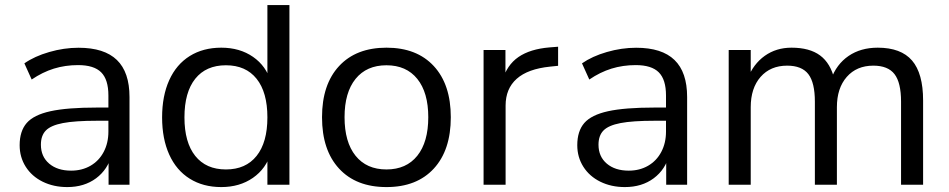

<svg xmlns="http://www.w3.org/2000/svg" viewBox="-20 -739 3796 768"><path d="M58.6 -158.1Q58.6 -214.7 86.9 -247.1Q115.1 -279.4 181.8 -294.1Q248.5 -308.8 367.6 -308.8H428.8V-256H368.5Q279.8 -256 231.5 -246.7Q183.2 -237.4 163.4 -217Q143.6 -196.7 143.6 -160.2Q143.6 -112.7 176.7 -84.5Q209.8 -56.4 264.5 -56.4Q308 -56.4 342 -76Q376 -95.7 394.8 -131.4Q413.6 -167.1 413.6 -212.5V-357.2Q413.6 -420.7 384.8 -449.6Q356 -478.6 292.4 -478.6Q241.1 -478.6 195.4 -464.5Q149.8 -450.3 106.7 -420.9L77.5 -485.6Q118 -513.9 176.9 -530.9Q235.7 -548 294.2 -548Q397.1 -548 447.6 -499.1Q498 -450.3 498 -351V0H414.3V-120.7H426.8Q411.7 -61.2 364.4 -25.9Q317.1 9.3 248.9 9.3Q194.6 9.3 150.9 -12.1Q107.3 -33.6 82.9 -72Q58.6 -110.4 58.6 -158.1Z M628.4 -269.5Q628.4 -355.3 656.9 -418.4Q685.4 -481.4 739 -514.9Q792.5 -548.3 865.2 -548.3Q939.1 -548.3 992.2 -511.5Q1045.3 -474.7 1063.8 -410.6L1049.6 -411.7V-718.8H1137.7V0H1049.6V-128.4H1063.8Q1044.7 -64.3 991.6 -27.5Q938.5 9.3 865.2 9.3Q792.5 9.3 739 -24.2Q685.4 -57.6 656.9 -120.7Q628.4 -183.7 628.4 -269.5ZM1049.6 -269.5Q1049.6 -370 1006.3 -424Q963.1 -477.9 883.7 -477.9Q804.2 -477.9 761 -424Q717.8 -370 717.8 -269.5Q717.8 -169.4 761 -115.3Q804.2 -61.2 883.7 -61.2Q963.1 -61.2 1006.3 -115.3Q1049.6 -169.4 1049.6 -269.5Z M1268.1 -270.1Q1268.1 -401.1 1336.3 -474.7Q1404.5 -548.3 1526 -548.3Q1647.2 -548.3 1715.2 -474.7Q1783.2 -401.1 1783.2 -270.1Q1783.2 -138.5 1715.2 -64.6Q1647.2 9.3 1526 9.3Q1404.5 9.3 1336.3 -64.6Q1268.1 -138.5 1268.1 -270.1ZM1693.1 -270.3Q1693.1 -368.9 1649.2 -423.4Q1605.3 -477.9 1525.8 -477.9Q1446.3 -477.9 1402.2 -423.4Q1358.2 -368.9 1358.2 -270.3Q1358.2 -170.8 1402.2 -116Q1446.3 -61.2 1525.8 -61.2Q1605.3 -61.2 1649.2 -116Q1693.1 -170.8 1693.1 -270.3Z M1914.3 -539.1H2001.8V-415.2H1989Q2007.1 -478.8 2053.8 -510.9Q2100.5 -543 2178.2 -549.4L2212.4 -552.1V-475.8L2180.4 -472.5Q2091.2 -463.4 2046.8 -423.8Q2002.4 -384.3 2002.4 -316.5V0H1914.3Z M2289.1 -158.1Q2289.1 -214.7 2317.3 -247.1Q2345.6 -279.4 2412.3 -294.1Q2479 -308.8 2598 -308.8H2659.3V-256H2599Q2510.3 -256 2462 -246.7Q2413.7 -237.4 2393.9 -217Q2374 -196.7 2374 -160.2Q2374 -112.7 2407.2 -84.5Q2440.3 -56.4 2495 -56.4Q2538.5 -56.4 2572.4 -76Q2606.4 -95.7 2625.2 -131.4Q2644 -167.1 2644 -212.5V-357.2Q2644 -420.7 2615.2 -449.6Q2586.4 -478.6 2522.8 -478.6Q2471.6 -478.6 2425.9 -464.5Q2380.2 -450.3 2337.2 -420.9L2308 -485.6Q2348.5 -513.9 2407.3 -530.9Q2466.2 -548 2524.7 -548Q2627.6 -548 2678 -499.1Q2728.5 -450.3 2728.5 -351V0H2644.8V-120.7H2657.2Q2642.2 -61.2 2594.9 -25.9Q2547.6 9.3 2479.4 9.3Q2425 9.3 2381.4 -12.1Q2337.8 -33.6 2313.4 -72Q2289.1 -110.4 2289.1 -158.1Z M2894.8 -539.1H2982.9V-424H2970.2Q2993.2 -483 3039.1 -515.7Q3085.1 -548.3 3146.1 -548.3Q3218.4 -548.3 3260.4 -517.2Q3302.4 -486 3317.9 -420.8H3303.7Q3325.8 -482.1 3374.3 -515.2Q3422.9 -548.3 3490.8 -548.3Q3584 -548.3 3628.2 -496.9Q3672.4 -445.4 3672.4 -337V0H3584.2V-332.4Q3584.2 -408.4 3558.1 -442.4Q3532 -476.4 3473.3 -476.4Q3406.5 -476.4 3367.1 -431.4Q3327.6 -386.4 3327.6 -310.3V0H3239.5V-332.4Q3239.5 -408.4 3213.4 -442.4Q3187.3 -476.4 3128.5 -476.4Q3061.8 -476.4 3022.3 -431.4Q2982.9 -386.4 2982.9 -310.3V0H2894.8Z"/></svg>

Font: Min Sans VF VF
Style: Regular
Weight: 400
Designer: Jinseong-Kim, NotoSansCJK, Nunito
Foundry: Jinseong-Kim
Version: Version 1.420;Glyphs 3.1.2 (3151)